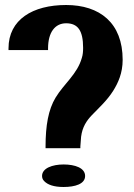

<svg xmlns="http://www.w3.org/2000/svg" viewBox="-20 -741 537 767"><path d="M14 -541H172V-548C172 -612 200 -648 244 -648C291 -648 312 -619 312 -550C312 -536 311 -522 307 -510C289 -445 235 -406 202 -351C173 -303 162 -239 162 -156V-149H301V-156C302 -170 303 -183 304 -195C309 -234 326 -259 347 -281C377 -312 408 -340 432 -378C452 -410 470 -449 470 -502C470 -650 378 -721 244 -721C111 -721 14 -663 14 -548ZM148 -38C148 -30 151 -23 156 -18C170 -3 195 6 234 6C280 6 320 -6 320 -38C320 -70 280 -84 234 -84C189 -84 148 -69 148 -38Z"/></svg>

Font: Aerodynamic
Style: Bd
Weight: 500
Designer: Google
Version: Version 2.000980; 2014